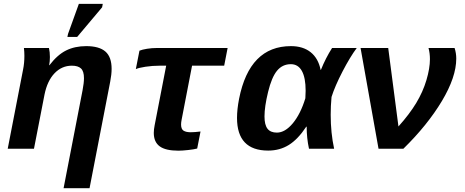

<svg xmlns="http://www.w3.org/2000/svg" viewBox="-20 -780 2440 1007"><path d="M313.5 207 413.1 -307.1Q420.4 -345.2 420.4 -370.1Q420.4 -406.2 404.8 -420.9Q389.2 -435.5 356.9 -435.5Q304.2 -435.5 266.1 -395.8Q228 -356 213.4 -283.7L158.2 0H20.5L101.1 -415.5Q107.9 -448.7 107.9 -487.3Q107.9 -507.8 105.5 -528.3H236.8Q241.7 -506.8 241.7 -481Q241.7 -457.5 237.8 -438H239.3Q281.2 -492.7 326.9 -515.4Q372.6 -538.1 432.1 -538.1Q500 -538.1 532.7 -509.8Q565.4 -481.4 565.4 -418.9Q565.4 -389.6 558.1 -352.1L449.7 207ZM333.5 -586.4 336.9 -602.5 393.6 -759.8H519L515.6 -741.7L384.8 -586.4Z M818.8 -435.5Q779.3 -435.5 742.7 -429.9Q706.1 -424.3 692.4 -417.5L711.4 -514.2Q725.6 -520 751.2 -524.2Q776.9 -528.3 803.2 -528.3H1173.8L1155.8 -435.5H987.3L932.6 -152.3Q929.7 -137.7 929.7 -127Q929.7 -103 942.6 -94.7Q955.6 -86.4 980.5 -86.4Q1000.5 -86.4 1031.7 -90.3L1014.2 -1Q998.5 3.4 967.3 6.8Q936 10.3 916 10.3Q848.6 10.3 817.6 -12.5Q786.6 -35.2 786.6 -83Q786.6 -100.6 791 -122.6L851.6 -435.5Z M1586.4 -115.7Q1542.5 -49.3 1494.9 -19.8Q1447.3 9.8 1386.7 9.8Q1223.1 9.8 1223.1 -161.6Q1223.1 -206.1 1233.9 -261.7Q1288.6 -538.1 1505.9 -538.1Q1569.3 -538.1 1609.4 -506.1Q1649.4 -474.1 1661.6 -413.6H1663.1Q1688 -475.6 1721.7 -528.3H1851.1Q1816.4 -481.9 1776.6 -405.3Q1736.8 -328.6 1718.8 -271.5Q1714.4 -224.1 1714.4 -178.2Q1714.4 -83 1732.4 0H1600.6Q1588.4 -55.7 1588.4 -115.7ZM1367.2 -169.4Q1367.2 -125 1383.1 -104.7Q1398.9 -84.5 1432.1 -84.5Q1475.1 -84.5 1515.9 -133.5Q1556.6 -182.6 1581.5 -264.6L1583 -304.2Q1583 -372.6 1563.2 -408Q1543.5 -443.4 1505.4 -443.4Q1461.4 -443.4 1433.1 -409.2Q1404.8 -375 1386 -297.6Q1367.2 -220.2 1367.2 -169.4Z M2095.7 0H1965.3L1871.1 -528.3H2016.1L2069.8 -116.7Q2127.9 -181.6 2163.1 -240Q2198.2 -298.3 2216.6 -360.1Q2234.9 -421.9 2234.9 -469.2Q2234.9 -501 2227.5 -528.3H2364.3Q2373 -501 2373 -472.7Q2373 -376 2297.6 -250Q2222.2 -124 2095.7 0Z"/></svg>

Font: Cousine
Style: Bold Italic
Weight: 700
Italic angle: -12°
Monospace: yes
Designer: Steve Matteson
Foundry: Ascender Corporation
Version: Version 1.20